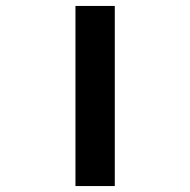

<svg xmlns="http://www.w3.org/2000/svg" viewBox="-20 -626 640 646"><path d="M233.9 -606H366.2V0H233.9Z"/></svg>

Font: Liberation Mono
Style: Bold
Weight: 700
Monospace: yes
Designer: Steve Matteson
Foundry: Ascender Corporation
Version: Version 2.1.5